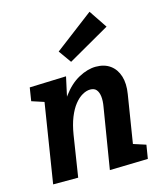

<svg xmlns="http://www.w3.org/2000/svg" viewBox="-123 -927 863 1022"><g transform="rotate(-15 308.5 -416.0)"><path d="M354.5 4.7 409.1 -329.6Q414.7 -361.5 411.9 -385.5Q409.1 -409.4 397.8 -423.1Q386.6 -436.7 364.1 -436.7Q343.1 -436.7 320.5 -423.8Q297.8 -411 277.4 -385.3Q256.9 -359.6 241 -320.1Q225.2 -280.5 216.6 -227.2L181.2 0H43.2L123.2 -503.4L172.1 -416.3L45 -457.9L56.5 -530.9L258.3 -538L221.3 -368.2L177.5 -292.1Q197.9 -381.2 239 -437.2Q280.1 -493.2 329.6 -519.8Q379 -546.4 424.1 -546.4Q471.4 -546.4 502.9 -523.5Q534.5 -500.5 547.5 -459.1Q560.5 -417.6 551.2 -361.4L505.1 -73.6L445.5 -118.4L577.4 -75.7L565.2 -0.6ZM304.5 -605.4 254.7 -675.3 468 -837.5 535.1 -737.5Z"/></g></svg>

Font: Bitter Thin
Style: Italic
Weight: 100
Italic angle: -9°
Designer: Sol Matas, and Bitter project Authors
Foundry: Sol Matas
Version: Version 2.002